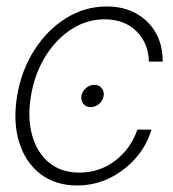

<svg xmlns="http://www.w3.org/2000/svg" viewBox="-20 -565 539 597"><path d="M219.7 11.7Q151.9 11.7 105.2 -24.4Q58.6 -60.5 39.3 -123.5Q20 -186.5 33.2 -266.6Q46.4 -346.2 86.7 -409.2Q127 -472.2 185.3 -508.5Q243.7 -544.9 312 -544.9Q364.3 -544.9 403.3 -523.2Q442.4 -501.5 464.4 -462.9Q486.3 -424.3 485.8 -373.5H442.9Q441.9 -430.2 404.5 -467.5Q367.2 -504.9 305.2 -504.9Q250 -504.9 202.1 -474.1Q154.3 -443.4 121.1 -389.6Q87.9 -335.9 76.2 -266.6Q64.9 -198.7 79.8 -144.8Q94.7 -90.8 132.3 -59.6Q169.9 -28.3 226.6 -28.3Q289.1 -28.3 337.6 -64.9Q386.2 -101.6 407.2 -162.1H451.2Q435.5 -110.8 400.6 -71.8Q365.7 -32.7 319.1 -10.5Q272.5 11.7 219.7 11.7ZM261.7 -231.9Q247.6 -231.9 239.3 -241.9Q231 -252 232.9 -266.6Q235.4 -280.8 247.1 -291Q258.8 -301.3 273.4 -301.3Q287.6 -301.3 296.1 -291Q304.7 -280.8 302.2 -266.6Q299.8 -252 288.1 -241.9Q276.4 -231.9 261.7 -231.9Z"/></svg>

Font: Inter Display Extra Light
Style: Italic
Weight: 200
Italic angle: -9.39999°
Designer: Rasmus Andersson
Foundry: rsms
Version: Version 4.000;git-4fc901f